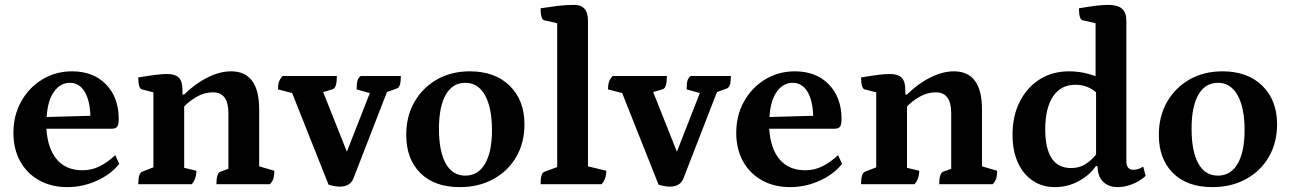

<svg xmlns="http://www.w3.org/2000/svg" viewBox="-20 -754 5284 786"><path d="M256 12Q190 12 140 -16Q90 -44 62.5 -94Q35 -144 35 -210Q35 -282 67 -339Q99 -396 153.5 -429Q208 -462 275 -462Q362 -462 414 -408.5Q466 -355 466 -267Q466 -242 459 -234.5Q452 -227 437 -227H170Q175 -146 212.5 -101.5Q250 -57 318 -57Q355 -57 387.5 -73Q420 -89 452 -119L468 -83Q434 -40 376 -14Q318 12 256 12ZM266 -415Q227 -415 201 -378.5Q175 -342 171 -275L350 -280Q348 -344 326 -379.5Q304 -415 266 -415Z M546 0Q546 -45 562 -51L608 -69V-376L561 -388Q546 -392 546 -437Q594 -445 620 -448Q646 -451 664 -451Q697 -451 712 -436Q727 -421 727 -388V-367H734Q778 -411 829 -436.5Q880 -462 926 -462Q1041 -462 1041 -306V-73L1103 -55Q1103 -36 1099.5 -24Q1096 -12 1085 0H866Q866 -45 882 -51L915 -63V-291Q915 -376 852 -376Q816 -376 784 -357Q752 -338 734 -318V-67L784 -55Q784 -22 765 0Z M1371 10Q1360 10 1347 7.5Q1334 5 1325 2L1176 -373L1118 -388Q1118 -407 1122 -419Q1126 -431 1137 -443H1359Q1359 -395 1343 -389L1303 -377L1400 -133L1494 -373L1440 -388Q1440 -413 1443.5 -424.5Q1447 -436 1457 -443H1621Q1621 -419 1617 -407Q1613 -395 1605 -392L1564 -377L1427 -24Q1414 10 1371 10Z M1862 12Q1759 12 1701 -45.5Q1643 -103 1643 -202Q1643 -278 1676.5 -336.5Q1710 -395 1768.5 -428.5Q1827 -462 1904 -462Q2006 -462 2066.5 -403Q2127 -344 2127 -245Q2127 -170 2093.5 -112Q2060 -54 2000 -21Q1940 12 1862 12ZM1885 -35Q1937 -35 1965.5 -83.5Q1994 -132 1994 -221Q1994 -313 1965.5 -364Q1937 -415 1885 -415Q1833 -415 1805 -366.5Q1777 -318 1777 -227Q1777 -135 1804.5 -85Q1832 -35 1885 -35Z M2193 0Q2193 -24 2197 -36Q2201 -48 2209 -51L2261 -70V-659L2208 -671Q2193 -675 2193 -720Q2231 -726 2263.5 -730Q2296 -734 2331 -734Q2387 -734 2387 -670V-73L2462 -55Q2462 -22 2443 0Z M2722 10Q2711 10 2698 7.5Q2685 5 2676 2L2527 -373L2469 -388Q2469 -407 2473 -419Q2477 -431 2488 -443H2710Q2710 -395 2694 -389L2654 -377L2751 -133L2845 -373L2791 -388Q2791 -413 2794.5 -424.5Q2798 -436 2808 -443H2972Q2972 -419 2968 -407Q2964 -395 2956 -392L2915 -377L2778 -24Q2765 10 2722 10Z M3215 12Q3149 12 3099 -16Q3049 -44 3021.5 -94Q2994 -144 2994 -210Q2994 -282 3026 -339Q3058 -396 3112.5 -429Q3167 -462 3234 -462Q3321 -462 3373 -408.5Q3425 -355 3425 -267Q3425 -242 3418 -234.5Q3411 -227 3396 -227H3129Q3134 -146 3171.5 -101.5Q3209 -57 3277 -57Q3314 -57 3346.5 -73Q3379 -89 3411 -119L3427 -83Q3393 -40 3335 -14Q3277 12 3215 12ZM3225 -415Q3186 -415 3160 -378.5Q3134 -342 3130 -275L3309 -280Q3307 -344 3285 -379.5Q3263 -415 3225 -415Z M3505 0Q3505 -45 3521 -51L3567 -69V-376L3520 -388Q3505 -392 3505 -437Q3553 -445 3579 -448Q3605 -451 3623 -451Q3656 -451 3671 -436Q3686 -421 3686 -388V-367H3693Q3737 -411 3788 -436.5Q3839 -462 3885 -462Q4000 -462 4000 -306V-73L4062 -55Q4062 -36 4058.5 -24Q4055 -12 4044 0H3825Q3825 -45 3841 -51L3874 -63V-291Q3874 -376 3811 -376Q3775 -376 3743 -357Q3711 -338 3693 -318V-67L3743 -55Q3743 -22 3724 0Z M4298 12Q4247 12 4207.5 -14.5Q4168 -41 4146.5 -89.5Q4125 -138 4125 -202Q4125 -279 4154.5 -337.5Q4184 -396 4236 -429Q4288 -462 4356 -462Q4412 -462 4465 -442V-659L4412 -671Q4397 -674 4397 -720Q4443 -728 4471 -731Q4499 -734 4517 -734Q4555 -734 4573 -718.5Q4591 -703 4591 -670V-94Q4591 -59 4620 -59Q4631 -59 4642 -63Q4653 -67 4660 -72L4670 -34Q4648 -13 4616.5 -0.5Q4585 12 4556 12Q4517 12 4495 -11Q4473 -34 4473 -74H4466Q4441 -37 4396 -12.5Q4351 12 4298 12ZM4365 -66Q4399 -66 4423.5 -82Q4448 -98 4467 -121V-376Q4450 -391 4429 -399Q4408 -407 4382 -407Q4323 -407 4291 -359.5Q4259 -312 4259 -225Q4259 -66 4365 -66Z M4943 12Q4840 12 4782 -45.5Q4724 -103 4724 -202Q4724 -278 4757.5 -336.5Q4791 -395 4849.5 -428.5Q4908 -462 4985 -462Q5087 -462 5147.5 -403Q5208 -344 5208 -245Q5208 -170 5174.5 -112Q5141 -54 5081 -21Q5021 12 4943 12ZM4966 -35Q5018 -35 5046.5 -83.5Q5075 -132 5075 -221Q5075 -313 5046.5 -364Q5018 -415 4966 -415Q4914 -415 4886 -366.5Q4858 -318 4858 -227Q4858 -135 4885.5 -85Q4913 -35 4966 -35Z"/></svg>

Font: Petrona
Style: Bold
Weight: 700
Designer: Ringo R. Seeber
Foundry: Ringo R. Seeber
Version: Version 2.001; ttfautohint (v1.8.3)